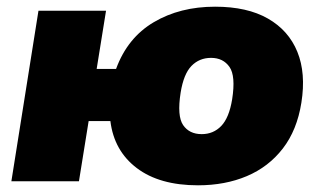

<svg xmlns="http://www.w3.org/2000/svg" viewBox="-20 -542 961 574"><path d="M572 12Q457 12 389 -39.5Q321 -91 310 -180H245L216 0H14L95 -510H297L269 -336H327Q361 -429 439.5 -475.5Q518 -522 623 -522Q719 -522 781 -486.5Q843 -451 869 -387Q895 -323 881 -235Q868 -153 825.5 -98Q783 -43 718 -15.5Q653 12 572 12ZM583 -141Q618 -141 641.5 -165.5Q665 -190 674 -245Q685 -315 666 -342Q647 -369 611 -369Q576 -369 552.5 -345Q529 -321 520 -265Q509 -195 527.5 -168Q546 -141 583 -141Z"/></svg>

Font: Winston Black
Style: Italic
Weight: 900
Italic angle: -9°
Designer: Original fonts by Vernon Adams / Changes by Cristiano Sobral
Foundry: VOriginal fonts by Vernon Adams / Changes by Cristiano Sobral
Version: Version 2.503;July 17, 2020;FontCreator 13.0.0.2655 64-bit